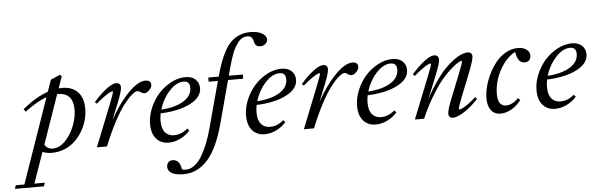

<svg xmlns="http://www.w3.org/2000/svg" viewBox="-175 -926 4265 1372"><g transform="rotate(-5 1957.5 -240.0)"><path d="M167 11.2Q131.3 11.2 100.6 -1.5L23.4 219.2H98.1L89.4 244.6H-118.7L-109.9 219.2H-48.3L163.1 -388.7Q95.2 -364.7 6.3 -298.3L-7.3 -317.4Q88.4 -396 176.3 -426.3L205.6 -510.3L272 -539.1L285.2 -528.8L255.4 -443.8Q272 -444.8 280.3 -444.8Q351.1 -444.8 391.6 -403.1Q432.1 -361.3 432.1 -282.7Q432.1 -242.2 420.7 -200.7Q409.2 -159.2 386.5 -121.1Q363.8 -83 332.5 -53.5Q301.3 -23.9 258.3 -6.3Q215.3 11.2 167 11.2ZM249 -403.8H241.2L118.7 -52.2Q137.7 -18.6 177.2 -18.6Q223.1 -18.6 265.1 -61Q307.1 -103.5 331.3 -165.3Q355.5 -227.1 355.5 -284.7Q355.5 -342.3 328.4 -373Q301.3 -403.8 249 -403.8Z M490.7 0 611.8 -304.2Q639.6 -374.5 639.6 -385.3Q639.6 -389.2 635.3 -389.2Q629.4 -389.2 615.2 -382.1Q601.1 -375 574.5 -356.2Q547.9 -337.4 517.6 -311L504.4 -322.8Q548.8 -374.5 594 -409.7Q639.2 -444.8 667 -444.8Q682.6 -444.8 691.2 -436.5Q699.7 -428.2 699.7 -413.1Q699.7 -385.3 666 -301.8L618.7 -184.6Q684.1 -302.2 754.4 -373.5Q824.7 -444.8 877.4 -444.8Q917 -444.8 917 -410.6Q917 -393.6 899.2 -374.5Q881.3 -355.5 862.8 -355.5Q850.6 -355.5 834 -367.2Q823.2 -375 814.9 -375Q798.3 -375 772 -352.3Q745.6 -329.6 712.6 -286.4Q679.7 -243.2 640.1 -168.2Q600.6 -93.3 563.5 0Z M1006.3 11.2Q949.7 11.2 916.7 -26.9Q883.8 -64.9 883.8 -131.8Q883.8 -189.5 908 -246.8Q932.1 -304.2 970.9 -347.4Q1009.8 -390.6 1061 -417.7Q1112.3 -444.8 1163.1 -444.8Q1211.4 -444.8 1236.8 -419.9Q1262.2 -395 1262.2 -358.4Q1262.2 -292 1180.4 -249.8Q1098.6 -207.5 965.8 -202.1Q960.4 -173.8 960.4 -148.4Q960.4 -92.8 984.4 -65.4Q1008.3 -38.1 1047.4 -38.1Q1101.1 -38.1 1146 -77.6L1159.2 -62Q1128.9 -27.8 1087.9 -8.3Q1046.9 11.2 1006.3 11.2ZM1148.9 -414.1Q1096.2 -414.1 1045.7 -358.9Q995.1 -303.7 972.7 -228.5Q1073.7 -234.9 1133.3 -271.7Q1192.9 -308.6 1192.9 -366.7Q1192.9 -414.1 1148.9 -414.1Z M1093.3 245.1Q1034.2 245.1 1006.6 228.3Q979 211.4 979 183.6Q979 164.1 990.2 151.4Q1001.5 138.7 1023.4 138.7Q1046.9 138.7 1061.5 155.5Q1076.2 172.4 1083.5 210Q1096.7 214.4 1110.8 214.4Q1142.6 214.4 1172.1 192.1Q1201.7 169.9 1225.6 130.4Q1249.5 90.8 1268.6 43Q1287.6 -4.9 1303.2 -62.5L1393.6 -397.5H1327.1V-427.7H1401.9Q1418 -485.4 1432.9 -526.6Q1447.8 -567.9 1469.5 -607.7Q1491.2 -647.5 1516.4 -671.6Q1541.5 -695.8 1576.7 -710.4Q1611.8 -725.1 1655.3 -725.1Q1708.5 -725.1 1739.3 -706.1Q1770 -687 1770 -662.1Q1770 -644.5 1754.2 -631.1Q1738.3 -617.7 1716.3 -617.7Q1704.6 -617.7 1696.3 -621.6Q1688 -625.5 1683.3 -632.8Q1678.7 -640.1 1676.5 -646.2Q1674.3 -652.3 1672.9 -660.2Q1665 -696.8 1630.4 -696.8Q1610.8 -696.8 1593.5 -687.3Q1576.2 -677.7 1562.5 -659.2Q1548.8 -640.6 1538.1 -621.6Q1527.3 -602.5 1517.6 -574.5Q1507.8 -546.4 1502.2 -528.1Q1496.6 -509.8 1489.3 -482.9L1474.6 -427.7H1575.2V-397.5H1466.3L1384.3 -91.8Q1336.9 85.4 1263.7 165.3Q1190.4 245.1 1093.3 245.1Z M1694.8 11.2Q1638.2 11.2 1605.2 -26.9Q1572.3 -64.9 1572.3 -131.8Q1572.3 -189.5 1596.4 -246.8Q1620.6 -304.2 1659.4 -347.4Q1698.2 -390.6 1749.5 -417.7Q1800.8 -444.8 1851.6 -444.8Q1899.9 -444.8 1925.3 -419.9Q1950.7 -395 1950.7 -358.4Q1950.7 -292 1868.9 -249.8Q1787.1 -207.5 1654.3 -202.1Q1648.9 -173.8 1648.9 -148.4Q1648.9 -92.8 1672.9 -65.4Q1696.8 -38.1 1735.8 -38.1Q1789.6 -38.1 1834.5 -77.6L1847.7 -62Q1817.4 -27.8 1776.4 -8.3Q1735.4 11.2 1694.8 11.2ZM1837.4 -414.1Q1784.7 -414.1 1734.1 -358.9Q1683.6 -303.7 1661.1 -228.5Q1762.2 -234.9 1821.8 -271.7Q1881.3 -308.6 1881.3 -366.7Q1881.3 -414.1 1837.4 -414.1Z M1975.6 0 2096.7 -304.2Q2124.5 -374.5 2124.5 -385.3Q2124.5 -389.2 2120.1 -389.2Q2114.3 -389.2 2100.1 -382.1Q2085.9 -375 2059.3 -356.2Q2032.7 -337.4 2002.4 -311L1989.3 -322.8Q2033.7 -374.5 2078.9 -409.7Q2124 -444.8 2151.9 -444.8Q2167.5 -444.8 2176 -436.5Q2184.6 -428.2 2184.6 -413.1Q2184.6 -385.3 2150.9 -301.8L2103.5 -184.6Q2168.9 -302.2 2239.3 -373.5Q2309.6 -444.8 2362.3 -444.8Q2401.9 -444.8 2401.9 -410.6Q2401.9 -393.6 2384 -374.5Q2366.2 -355.5 2347.7 -355.5Q2335.4 -355.5 2318.8 -367.2Q2308.1 -375 2299.8 -375Q2283.2 -375 2256.8 -352.3Q2230.5 -329.6 2197.5 -286.4Q2164.6 -243.2 2125 -168.2Q2085.4 -93.3 2048.3 0Z M2491.2 11.2Q2434.6 11.2 2401.6 -26.9Q2368.7 -64.9 2368.7 -131.8Q2368.7 -189.5 2392.8 -246.8Q2417 -304.2 2455.8 -347.4Q2494.6 -390.6 2545.9 -417.7Q2597.2 -444.8 2647.9 -444.8Q2696.3 -444.8 2721.7 -419.9Q2747.1 -395 2747.1 -358.4Q2747.1 -292 2665.3 -249.8Q2583.5 -207.5 2450.7 -202.1Q2445.3 -173.8 2445.3 -148.4Q2445.3 -92.8 2469.2 -65.4Q2493.2 -38.1 2532.2 -38.1Q2585.9 -38.1 2630.9 -77.6L2644 -62Q2613.8 -27.8 2572.8 -8.3Q2531.7 11.2 2491.2 11.2ZM2633.8 -414.1Q2581.1 -414.1 2530.5 -358.9Q2480 -303.7 2457.5 -228.5Q2558.6 -234.9 2618.2 -271.7Q2677.7 -308.6 2677.7 -366.7Q2677.7 -414.1 2633.8 -414.1Z M2772 0 2893.1 -304.2Q2920.9 -374.5 2920.9 -385.3Q2920.9 -389.2 2916.5 -389.2Q2910.6 -389.2 2896.5 -382.1Q2882.3 -375 2855.7 -356.2Q2829.1 -337.4 2798.8 -310.5L2785.6 -322.8Q2830.1 -374.5 2875.2 -409.7Q2920.4 -444.8 2948.2 -444.8Q2963.9 -444.8 2972.4 -436.5Q2981 -428.2 2981 -413.1Q2981 -385.3 2947.3 -301.8L2879.4 -133.3Q2914.6 -201.7 2952.9 -256.8Q2991.2 -312 3024.4 -346.2Q3057.6 -380.4 3089.6 -403.3Q3121.6 -426.3 3145.8 -435.5Q3169.9 -444.8 3188.5 -444.8Q3204.1 -444.8 3212.6 -436.5Q3221.2 -428.2 3221.2 -413.1Q3221.2 -387.7 3182.1 -289.1L3118.7 -129.9Q3091.8 -62 3091.8 -48.3Q3091.8 -43.9 3096.2 -43.9Q3102.5 -43.9 3115.7 -49.6Q3128.9 -55.2 3156 -74Q3183.1 -92.8 3214.8 -122.1L3227.5 -108.9Q3179.7 -56.2 3127.7 -22.5Q3075.7 11.2 3044.9 11.2Q3029.8 11.2 3021.5 2.7Q3013.2 -5.9 3013.2 -21Q3013.2 -48.3 3047.4 -132.8L3112.8 -296.4Q3143.6 -373.5 3143.6 -385.3Q3143.6 -389.2 3139.6 -389.2Q3134.8 -389.2 3118.2 -380.4Q3101.6 -371.6 3069.6 -344.5Q3037.6 -317.4 3002.4 -277.1Q2967.3 -236.8 2922.4 -163.8Q2877.4 -90.8 2837.9 0Z M3386.7 11.2Q3341.3 11.2 3317.9 -20.3Q3294.4 -51.8 3294.4 -105.5Q3294.4 -143.6 3305.7 -188.7Q3316.9 -233.9 3339.1 -279.1Q3361.3 -324.2 3391.1 -361.3Q3420.9 -398.4 3462.2 -421.6Q3503.4 -444.8 3548.3 -444.8Q3587.9 -444.8 3610.8 -427.5Q3633.8 -410.2 3633.8 -383.3Q3633.8 -363.8 3622.6 -351.1Q3611.3 -338.4 3589.4 -338.4Q3564.5 -338.4 3549.6 -357.4Q3534.7 -376.5 3527.3 -418.9Q3478.5 -393.1 3442.1 -342.5Q3405.8 -292 3388.4 -237.1Q3371.1 -182.1 3371.1 -129.9Q3371.1 -43 3431.6 -43Q3451.2 -43 3474.1 -54.2Q3497.1 -65.4 3518.1 -87.9L3534.2 -73.7Q3504.9 -34.2 3465.8 -11.5Q3426.8 11.2 3386.7 11.2Z M3778.3 11.2Q3721.7 11.2 3688.7 -26.9Q3655.8 -64.9 3655.8 -131.8Q3655.8 -189.5 3679.9 -246.8Q3704.1 -304.2 3742.9 -347.4Q3781.7 -390.6 3833 -417.7Q3884.3 -444.8 3935.1 -444.8Q3983.4 -444.8 4008.8 -419.9Q4034.2 -395 4034.2 -358.4Q4034.2 -292 3952.4 -249.8Q3870.6 -207.5 3737.8 -202.1Q3732.4 -173.8 3732.4 -148.4Q3732.4 -92.8 3756.3 -65.4Q3780.3 -38.1 3819.3 -38.1Q3873 -38.1 3918 -77.6L3931.2 -62Q3900.9 -27.8 3859.9 -8.3Q3818.8 11.2 3778.3 11.2ZM3920.9 -414.1Q3868.2 -414.1 3817.6 -358.9Q3767.1 -303.7 3744.6 -228.5Q3845.7 -234.9 3905.3 -271.7Q3964.8 -308.6 3964.8 -366.7Q3964.8 -414.1 3920.9 -414.1Z"/></g></svg>

Font: Elstob
Style: Italic
Weight: 400
Italic angle: -20°
Designer: Peter S. Baker
Version: Version 1.015